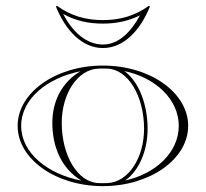

<svg xmlns="http://www.w3.org/2000/svg" viewBox="-20 -628 700 653"><path d="M330 -559.7C271.5 -559.7 221.2 -574.1 174 -608L170 -606C202.1 -526.3 258 -464.6 330 -464.6C402 -464.6 457.9 -526.3 490 -606L486 -608C438.8 -574.1 388.5 -559.7 330 -559.7ZM330 -547.7C375.8 -547.7 417.8 -556.7 456.2 -575.9C426 -520.2 384.2 -476.6 330 -476.6C273.9 -476.6 226.5 -519.3 194.8 -580.6C237.1 -557.3 280.6 -547.7 330 -547.7ZM406.1 -14.3C452.9 -47.5 482 -115.9 482 -190C482 -273.3 452.1 -350.7 403.1 -386.3C507.2 -364.5 588 -291.4 588 -200C588 -109.4 508.7 -36.7 406.1 -14.3ZM190 -210C190 -309.7 244 -392.1 315 -394.7C320.3 -394.9 324.7 -395 330 -395C335.3 -395 339.7 -394.9 345 -394.7C416.4 -392.1 470 -300.4 470 -190C470 -90.3 416 -7.9 345 -5.3C339.7 -5.1 335.3 -5 330 -5C324.7 -5 320.3 -5.1 315 -5.3C243.6 -7.9 190 -99.6 190 -210ZM40 -200C40 -86.8 169.9 5 330 5C490.1 5 620 -86.8 620 -200C620 -313.2 490.1 -405 330 -405C169.9 -405 40 -313.2 40 -200ZM256.9 -13.7C142.2 -35.5 52 -107.8 52 -200C52 -291.5 140.7 -363.3 253.9 -385.7C191.1 -349 158 -284.5 158 -210C158 -127.2 189.7 -54.3 256.9 -13.7Z"/></svg>

Font: SortefaxS01
Style: Medium
Weight: 500
Designer: gluk
Foundry: gluk
Version: Version 0.261